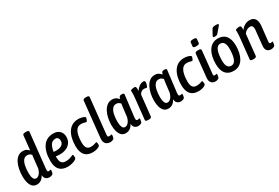

<svg xmlns="http://www.w3.org/2000/svg" viewBox="69 -1799 4140 2853"><g transform="rotate(-30 2139.0 -372.5)"><path d="M168 8Q102 8 70 -50Q38 -108 38 -202Q38 -266 49.5 -324.5Q61 -383 84 -429.5Q107 -476 143 -503Q179 -530 229 -530Q266 -530 289.5 -516Q313 -502 330 -482L356 -728Q358 -753 402 -753H418Q442 -753 451.5 -746Q461 -739 460 -728L396 -125Q394 -101 397.5 -89.5Q401 -78 417 -78Q428 -78 435.5 -81Q443 -84 448 -84Q457 -84 454 -63Q453 -53 450.5 -40.5Q448 -28 446 -21Q441 -9 422 -1Q403 7 380 7Q361 7 342 -0.5Q323 -8 309.5 -26.5Q296 -45 294 -79Q269 -32 236.5 -12Q204 8 168 8ZM203 -78Q229 -78 255 -103.5Q281 -129 299 -188L317 -355Q318 -371 320.5 -385Q323 -399 325 -410Q312 -426 293.5 -435Q275 -444 257 -444Q212 -444 187 -411Q162 -378 151.5 -323Q141 -268 141 -202Q141 -142 156 -110Q171 -78 203 -78Z M696 7Q511 7 511 -198Q511 -352 572 -441Q633 -530 751 -530Q794 -530 823 -516Q852 -502 868.5 -480.5Q885 -459 891.5 -435.5Q898 -412 898 -393Q898 -333 870 -292.5Q842 -252 794 -231Q746 -210 685 -210Q663 -210 646.5 -212Q630 -214 616 -216Q616 -210 616 -204Q616 -137 637.5 -107.5Q659 -78 708 -78Q750 -78 777 -86Q804 -94 819.5 -102Q835 -110 843 -110Q851 -110 853 -91.5Q855 -73 855 -59Q855 -41 830 -26Q805 -11 768 -2Q731 7 696 7ZM668 -287Q701 -287 730.5 -296Q760 -305 778.5 -326.5Q797 -348 797 -385Q797 -412 782.5 -429.5Q768 -447 742 -447Q685 -447 657.5 -402.5Q630 -358 621 -290Q633 -288 644.5 -287.5Q656 -287 668 -287Z M1124 7Q945 7 945 -202Q945 -265 957.5 -323.5Q970 -382 997.5 -428.5Q1025 -475 1070 -502.5Q1115 -530 1180 -530Q1208 -530 1234.5 -524Q1261 -518 1278 -509Q1295 -500 1295 -490Q1295 -485 1290.5 -470.5Q1286 -456 1279 -443Q1272 -430 1264 -430Q1255 -430 1233.5 -437.5Q1212 -445 1177 -445Q1138 -445 1113 -422.5Q1088 -400 1074.5 -363.5Q1061 -327 1056 -284Q1051 -241 1051 -200Q1051 -137 1072.5 -107.5Q1094 -78 1141 -78Q1180 -78 1205.5 -87.5Q1231 -97 1241 -97Q1249 -97 1251 -78.5Q1253 -60 1253 -46Q1253 -30 1233 -18Q1213 -6 1183.5 0.5Q1154 7 1124 7Z M1425 7Q1399 7 1374 -4.5Q1349 -16 1335 -44Q1321 -72 1327 -123L1390 -728Q1392 -753 1439 -753H1449Q1495 -753 1493 -728L1429 -121Q1426 -93 1434 -85.5Q1442 -78 1458 -78Q1471 -78 1480 -81Q1489 -84 1494 -84Q1503 -84 1500 -63Q1499 -53 1496.5 -40.5Q1494 -28 1491 -21Q1487 -9 1467 -1Q1447 7 1425 7Z M1693 7Q1645 7 1616.5 -22.5Q1588 -52 1575.5 -99.5Q1563 -147 1563 -202Q1563 -262 1575 -320Q1587 -378 1611.5 -425.5Q1636 -473 1673 -501.5Q1710 -530 1760 -530Q1803 -530 1829 -511.5Q1855 -493 1869 -476Q1878 -507 1886.5 -516Q1895 -525 1919 -525H1927Q1965 -525 1962 -503L1916 -125Q1913 -97 1921 -87.5Q1929 -78 1940 -78Q1952 -78 1959.5 -81Q1967 -84 1972 -84Q1981 -84 1979 -63Q1977 -53 1975 -40.5Q1973 -28 1970 -21Q1966 -9 1946 -1Q1926 7 1904 7Q1885 7 1866.5 -0.5Q1848 -8 1834.5 -26.5Q1821 -45 1819 -79Q1794 -32 1761.5 -12.5Q1729 7 1693 7ZM1728 -78Q1754 -78 1780.5 -103.5Q1807 -129 1824 -188L1844 -355Q1847 -386 1852 -410Q1842 -421 1825 -432.5Q1808 -444 1781 -444Q1739 -444 1713.5 -410.5Q1688 -377 1677 -322Q1666 -267 1666 -202Q1666 -152 1679.5 -115Q1693 -78 1728 -78Z M2072 2Q2028 2 2031 -24L2067 -366Q2070 -393 2071.5 -416.5Q2073 -440 2073 -460Q2073 -472 2072.5 -481Q2072 -490 2072 -499Q2072 -508 2085 -513Q2098 -518 2114.5 -520Q2131 -522 2140 -522Q2158 -522 2164.5 -505Q2171 -488 2166 -442Q2190 -480 2225.5 -505Q2261 -530 2297 -530Q2314 -530 2319.5 -522Q2325 -514 2325 -499Q2325 -485 2320.5 -467.5Q2316 -450 2308.5 -436.5Q2301 -423 2293 -423Q2285 -423 2275.5 -426.5Q2266 -430 2248 -430Q2223 -430 2202 -414Q2181 -398 2172 -374L2135 -23Q2133 2 2088 2Z M2423 7Q2375 7 2346.5 -22.5Q2318 -52 2305.5 -99.5Q2293 -147 2293 -202Q2293 -262 2305 -320Q2317 -378 2341.5 -425.5Q2366 -473 2403 -501.5Q2440 -530 2490 -530Q2533 -530 2559 -511.5Q2585 -493 2599 -476Q2608 -507 2616.5 -516Q2625 -525 2649 -525H2657Q2695 -525 2692 -503L2646 -125Q2643 -97 2651 -87.5Q2659 -78 2670 -78Q2682 -78 2689.5 -81Q2697 -84 2702 -84Q2711 -84 2709 -63Q2707 -53 2705 -40.5Q2703 -28 2700 -21Q2696 -9 2676 -1Q2656 7 2634 7Q2615 7 2596.5 -0.5Q2578 -8 2564.5 -26.5Q2551 -45 2549 -79Q2524 -32 2491.5 -12.5Q2459 7 2423 7ZM2458 -78Q2484 -78 2510.5 -103.5Q2537 -129 2554 -188L2574 -355Q2577 -386 2582 -410Q2572 -421 2555 -432.5Q2538 -444 2511 -444Q2469 -444 2443.5 -410.5Q2418 -377 2407 -322Q2396 -267 2396 -202Q2396 -152 2409.5 -115Q2423 -78 2458 -78Z M2939 7Q2760 7 2760 -202Q2760 -265 2772.5 -323.5Q2785 -382 2812.5 -428.5Q2840 -475 2885 -502.5Q2930 -530 2995 -530Q3023 -530 3049.5 -524Q3076 -518 3093 -509Q3110 -500 3110 -490Q3110 -485 3105.5 -470.5Q3101 -456 3094 -443Q3087 -430 3079 -430Q3070 -430 3048.5 -437.5Q3027 -445 2992 -445Q2953 -445 2928 -422.5Q2903 -400 2889.5 -363.5Q2876 -327 2871 -284Q2866 -241 2866 -200Q2866 -137 2887.5 -107.5Q2909 -78 2956 -78Q2995 -78 3020.5 -87.5Q3046 -97 3056 -97Q3064 -97 3066 -78.5Q3068 -60 3068 -46Q3068 -30 3048 -18Q3028 -6 2998.5 0.5Q2969 7 2939 7Z M3226 7Q3206 7 3184.5 -3Q3163 -13 3149.5 -39Q3136 -65 3141 -114L3181 -500Q3184 -525 3229 -525H3240Q3266 -525 3275.5 -518Q3285 -511 3284 -497L3245 -114Q3242 -95 3246.5 -86.5Q3251 -78 3265 -78Q3277 -78 3284 -81Q3291 -84 3296 -84Q3305 -84 3302 -63Q3301 -52 3299 -40Q3297 -28 3294 -21Q3290 -9 3269.5 -1Q3249 7 3226 7ZM3243 -589Q3214 -589 3202.5 -595.5Q3191 -602 3192 -614L3199 -679Q3200 -691 3213 -697.5Q3226 -704 3255 -704Q3283 -704 3294 -697.5Q3305 -691 3304 -679L3298 -614Q3296 -589 3243 -589Z M3542 7Q3455 7 3407.5 -49Q3360 -105 3360 -218Q3360 -279 3372 -335Q3384 -391 3410 -435Q3436 -479 3477 -504.5Q3518 -530 3576 -530Q3663 -530 3710 -473Q3757 -416 3757 -302Q3757 -241 3745 -185.5Q3733 -130 3707.5 -87Q3682 -44 3641.5 -18.5Q3601 7 3542 7ZM3550 -78Q3581 -78 3601 -98.5Q3621 -119 3632 -153Q3643 -187 3647.5 -228.5Q3652 -270 3652 -313Q3652 -445 3568 -445Q3537 -445 3517 -424.5Q3497 -404 3486 -370Q3475 -336 3470.5 -294Q3466 -252 3466 -209Q3466 -78 3550 -78ZM3552 -575Q3526 -575 3526 -587Q3526 -592 3530 -600.5Q3534 -609 3539 -619L3579 -691Q3586 -704 3599.5 -711Q3613 -718 3649 -718Q3673 -718 3683 -714.5Q3693 -711 3693 -704Q3693 -696 3685 -687Q3677 -678 3663 -661L3612 -601Q3598 -583 3586.5 -579Q3575 -575 3552 -575Z M4185 7Q4141 7 4117 -20Q4093 -47 4098 -104L4124 -360Q4125 -366 4125 -371.5Q4125 -377 4125 -382Q4125 -411 4113.5 -426.5Q4102 -442 4074 -442Q4047 -442 4019 -426Q3991 -410 3973 -383L3935 -23Q3933 2 3888 2H3871Q3828 2 3831 -25L3867 -366Q3870 -393 3871.5 -416.5Q3873 -440 3873 -460Q3873 -472 3872.5 -481Q3872 -490 3872 -499Q3872 -508 3885.5 -513Q3899 -518 3915.5 -520Q3932 -522 3942 -522Q3959 -522 3964.5 -509Q3970 -496 3970 -476Q3970 -462 3968 -446Q3995 -485 4034 -507.5Q4073 -530 4118 -530Q4173 -530 4202.5 -497Q4232 -464 4232 -403Q4232 -396 4232 -388.5Q4232 -381 4231 -373L4203 -114Q4199 -78 4224 -78Q4234 -78 4241 -81Q4248 -84 4253 -84Q4263 -84 4260 -63Q4259 -53 4256.5 -40.5Q4254 -28 4251 -21Q4247 -9 4226.5 -1Q4206 7 4185 7Z"/></g></svg>

Font: Asap Condensed Condensed Medium
Style: Italic
Weight: 500
Width: 3
Italic angle: -6°
Designer: Pablo Cosgaya
Foundry: Omnibus-Type
Version: Version 3.001; ttfautohint (v1.8.4.7-5d5b)